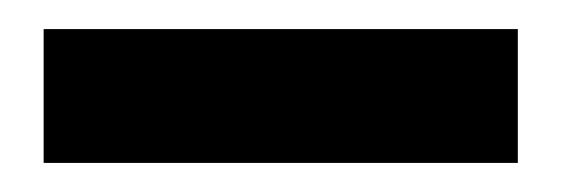

<svg xmlns="http://www.w3.org/2000/svg" viewBox="-20 -691 386 132"><path d="M10 -579V-671H336V-579Z"/></svg>

Font: Inclusive Sans
Style: Bold
Weight: 700
Designer: Olivia King
Foundry: Olivia King
Version: Version 2.004